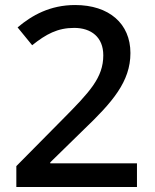

<svg xmlns="http://www.w3.org/2000/svg" viewBox="-20 -744 615 764"><path d="M525 0V-94H180V-98L312 -227C427 -337 499 -419 499 -533C499 -650 414 -724 279 -724C179 -724 107 -683 50 -635L108 -564C163 -608 209 -633 275 -633C343 -633 391 -596 391 -524C391 -435 337 -378 229 -269L45 -83V0Z"/></svg>

Font: Noto Sans Lao UI Med
Style: Regular
Weight: 500
Designer: Monotype Design Team
Foundry: Monotype Imaging Inc.
Version: Version 2.000